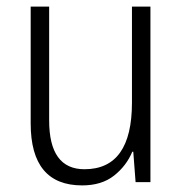

<svg xmlns="http://www.w3.org/2000/svg" viewBox="-20 -552 554 582"><path d="M436 -532H380V-241Q380 -39 236 -39Q129 -39 129 -187V-532H73V-178Q73 10 229 10Q288 10 325.5 -19.5Q363 -49 381 -92H384L391 0H436Z"/></svg>

Font: Noto Sans UI SemiCondensed Light
Style: Regular
Weight: 300
Width: 4
Designer: Monotype Design Team
Foundry: Monotype Imaging Inc.
Version: Version 1.901